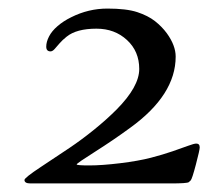

<svg xmlns="http://www.w3.org/2000/svg" viewBox="-20 -428 523 448"><path d="M97.9 -308.1Q87.9 -308.1 87.9 -319.2Q87.9 -330.3 94.4 -342.9Q100.8 -355.5 114.3 -367.1Q127.7 -378.7 146 -387.7Q186.3 -408 230.7 -408Q275.1 -408 300.3 -399.7Q325.4 -391.4 341.6 -378.7Q357.7 -366 369.1 -350.6Q389.9 -322 389.9 -295.9Q389.9 -206.5 283.9 -129.9Q244.6 -101.1 201.8 -74Q158.9 -46.9 158.9 -44.4Q158.9 -42 188.4 -42Q217.8 -42 260.6 -47.2Q303.5 -52.5 332 -59.9Q360.6 -67.4 382.7 -75Q404.8 -82.5 418.8 -87.8Q432.9 -93 438 -93Q446 -93 446 -84Q446 -78.1 437.1 -44.2Q428.2 -10.3 424.9 -7Q421.6 -3.7 420.4 -2.9Q416 0 378.9 0H51Q37.1 0 37.1 -8.1Q37.1 -13.2 75.4 -38.5Q113.8 -63.7 142.3 -83Q170.9 -102.3 199.6 -125.5Q228.3 -148.7 252 -172.4Q304.9 -225.8 304.9 -267.1Q304.9 -308.3 276.2 -334.7Q247.6 -361.1 205.1 -361.1Q158.4 -361.1 135.3 -342.3Q125.5 -334.5 118.9 -326.8Q112.3 -319.1 107.4 -313.6Q102.5 -308.1 97.9 -308.1Z"/></svg>

Font: Linden Hill
Style: Regular
Weight: 400
Version: Version 1.202